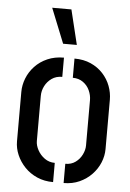

<svg xmlns="http://www.w3.org/2000/svg" viewBox="-54 -795 565 836"><g transform="rotate(5 229.0 -377.0)"><path d="M201 -603 140 -755H224L261 -603ZM210 1Q171 1 139.5 -13Q108 -27 85.5 -50.5Q63 -74 50.5 -103Q38 -132 38 -162V-378Q38 -408 49.5 -437.5Q61 -467 83.5 -491Q106 -515 138 -529Q170 -543 210 -543V-459Q183 -459 164 -445.5Q145 -432 134.5 -411.5Q124 -391 124 -368V-171Q124 -152 135 -131.5Q146 -111 165.5 -97Q185 -83 210 -83ZM256 1V-83Q282 -83 300.5 -96.5Q319 -110 329 -130.5Q339 -151 339 -170V-368Q339 -390 329.5 -411Q320 -432 301 -445.5Q282 -459 256 -459V-543Q296 -543 327.5 -529Q359 -515 381 -491Q403 -467 414 -437.5Q425 -408 425 -378V-162Q425 -132 413 -103Q401 -74 378.5 -50.5Q356 -27 325 -13Q294 1 256 1Z"/></g></svg>

Font: Stick No Bills ExtraLight Medium
Style: Regular
Weight: 500
Version: Version 2.000